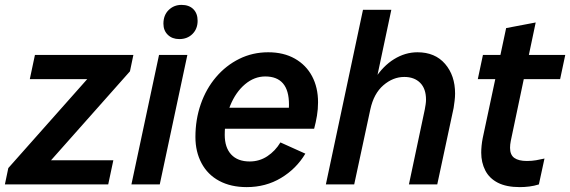

<svg xmlns="http://www.w3.org/2000/svg" viewBox="-59 -755 2334 786"><path d="M-39 0 -25 -67 298 -431H63L84 -530H487L473 -463L150 -99H405L384 0Z M675 -595Q646 -595 628 -612.5Q610 -630 610 -658Q610 -693 631.5 -714Q653 -735 684 -735Q715 -735 732.5 -717.5Q750 -700 750 -670Q750 -637 729 -616Q708 -595 675 -595ZM479 0 592 -530H708L595 0Z M951 11Q886 11 838.5 -14.5Q791 -40 766 -87Q741 -134 741 -194Q741 -266 763 -329Q785 -392 825.5 -439.5Q866 -487 920.5 -514Q975 -541 1039 -541Q1102 -541 1148 -515Q1194 -489 1218.5 -443Q1243 -397 1243 -336Q1243 -308 1238.5 -281Q1234 -254 1227 -228H824L843 -314H1160L1118 -266Q1121 -281 1122.5 -296Q1124 -311 1124 -327Q1124 -385 1099.5 -413.5Q1075 -442 1027 -442Q982 -442 944 -410Q906 -378 883.5 -323Q861 -268 861 -203Q861 -151 887.5 -122.5Q914 -94 963 -94Q1003 -94 1035.5 -115.5Q1068 -137 1089 -172L1191 -126Q1154 -64 1091.5 -26.5Q1029 11 951 11Z M1275 0 1427 -715H1543L1466 -352L1426 -307Q1442 -380 1475.5 -432.5Q1509 -485 1554.5 -513Q1600 -541 1650 -541Q1722 -541 1763 -493.5Q1804 -446 1804 -372Q1804 -358 1802 -342Q1800 -326 1798 -313L1731 0H1615L1680 -307Q1682 -318 1683.5 -328Q1685 -338 1685 -347Q1685 -392 1661 -416Q1637 -440 1596 -440Q1550 -440 1510.5 -406Q1471 -372 1457 -307L1391 0Z M2069 11Q2014 11 1979 -7Q1944 -25 1927.5 -57.5Q1911 -90 1911 -130Q1911 -143 1912.5 -158.5Q1914 -174 1917 -189L2013 -640L2134 -663L2032 -178Q2029 -163 2029 -150Q2029 -121 2046.5 -108.5Q2064 -96 2098 -96Q2118 -96 2135.5 -99Q2153 -102 2170 -106L2147 0Q2128 6 2108 8.5Q2088 11 2069 11ZM1897 -431 1918 -530H2255L2234 -431Z"/></svg>

Font: Radio Canada Big Medium
Style: Italic
Weight: 500
Italic angle: -12°
Designer: Étienne Aubert Bonn
Foundry: Coppers and Brasses
Version: Version 1.001